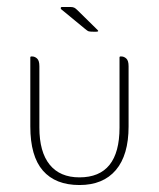

<svg xmlns="http://www.w3.org/2000/svg" viewBox="-20 -522 456 551"><path d="M223 -440 155 -496Q154 -498 154.5 -500Q155 -502 158 -502H181Q189 -502 193 -500Q197 -498 202 -493L260 -436Q265 -431 256 -431H248Q239 -431 235 -432Q231 -433 223 -440ZM208 9Q139 9 103 -32.5Q67 -74 67 -159V-357Q67 -360 70 -360H72Q80 -360 86.5 -354Q93 -348 93 -332V-156Q93 -86 122.5 -49.5Q152 -13 208 -13Q323 -13 323 -156V-357Q323 -360 326 -360H328Q336 -360 342.5 -354Q349 -348 349 -332V-159Q349 -77 312.5 -34Q276 9 208 9Z"/></svg>

Font: Zain ExtraLight
Style: Regular
Weight: 200
Designer: Zain,Boutros
Foundry: Mobile Telecommunications Company (Zain), 2024
Version: Version 1.51; ttfautohint (v1.8.4)